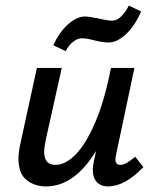

<svg xmlns="http://www.w3.org/2000/svg" viewBox="-20 -661 556 687"><path d="M493 -63Q427 6 366 6Q341 6 326.5 -9.5Q312 -25 312 -54Q312 -63 316 -85L324 -121Q246 6 145 6Q104 6 75 -17Q46 -40 46 -94Q46 -117 54 -152L112 -418H201L144 -162Q138 -132 138 -118Q138 -71 178 -71Q214 -71 250.5 -108Q287 -145 320.5 -222.5Q354 -300 377 -418H461L396 -111Q393 -99 393 -90Q393 -71 411 -71Q421 -71 433 -78Q445 -85 464 -100ZM171 -499Q191 -545 223 -573.5Q255 -602 284 -602Q295 -602 332 -595Q366 -587 382 -587Q398 -587 413.5 -602Q429 -617 441 -641L485 -620Q463 -569 431 -539Q399 -509 369 -509Q348 -509 316 -517Q290 -524 273 -524Q257 -524 241 -511Q225 -498 215 -478Z"/></svg>

Font: Ysabeau Semibold
Style: Italic
Weight: 600
Italic angle: -12°
Designer: Christian Thalmann (Catharsis Fonts)
Version: Version 0.003